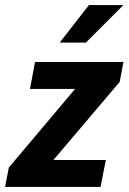

<svg xmlns="http://www.w3.org/2000/svg" viewBox="-30 -742 510 762"><path d="M5 -77 268 -389H89L109 -496H460L445 -417L182 -107H390L369 0H-10ZM323 -722H460L311 -573H207Z"/></svg>

Font: mr_Source Sans Pro
Style: Bold Italic
Weight: 700
Italic angle: -11°
Designer: Paul D. Hunt
Foundry: Adobe Systems Incorporated
Version: Version 1.036;July 10, 2024;FontCreator 11.5.0.2430 64-bit